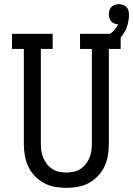

<svg xmlns="http://www.w3.org/2000/svg" viewBox="-20 -898 642 926"><path d="M300 8Q272 8 244 3Q216 -2 191.5 -15.5Q167 -29 147.5 -49.5Q128 -70 116 -95.5Q104 -121 99.5 -149Q95 -177 95 -205V-662H38V-735H234V-662H177V-205Q177 -187 179.5 -169.5Q182 -152 189 -136Q196 -120 207 -106Q218 -92 233 -82.5Q248 -73 265 -69.5Q282 -66 300 -66Q318 -66 335 -69.5Q352 -73 367 -82.5Q382 -92 393 -106Q404 -120 411 -136Q418 -152 420.5 -169.5Q423 -187 423 -205V-662H366V-735H562V-662H505V-205Q505 -177 500.5 -149Q496 -121 484 -95.5Q472 -70 452.5 -49.5Q433 -29 408.5 -15.5Q384 -2 356 3Q328 8 300 8ZM464 -662 449 -708Q465 -712 480 -718Q495 -724 508.5 -733Q522 -742 532.5 -754Q543 -766 550 -781Q541 -781 532 -784.5Q523 -788 516.5 -795Q510 -802 507.5 -811Q505 -820 505 -829Q505 -839 508 -848.5Q511 -858 518 -865Q525 -872 534.5 -875Q544 -878 553 -878Q563 -878 573 -874.5Q583 -871 590 -864Q597 -857 599.5 -847Q602 -837 602 -827Q602 -798 592.5 -769.5Q583 -741 563.5 -719.5Q544 -698 518 -684Q492 -670 464 -662Z"/></svg>

Font: Iosevka Plex Etoile
Style: Regular
Weight: 400
Designer: Belleve Invis
Foundry: Belleve Invis
Version: Version 25.1.1; ttfautohint (v1.8.4)